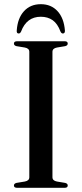

<svg xmlns="http://www.w3.org/2000/svg" viewBox="-20 -897 390 917"><path d="M230.5 -50.5Q230.5 -34 252 -30L291 -23.5Q303.5 -20.5 303.5 -11Q303.5 0 288.5 0H62Q46.5 0 46.5 -11Q46.5 -20.5 59 -23.5L98.5 -30Q120 -34 120 -50.5V-649.5Q120 -666 98.5 -670L59 -676.5Q46.5 -679.5 46.5 -689Q46.5 -700 62 -700H288.5Q303.5 -700 303.5 -689Q303.5 -679.5 291 -676.5L252 -670Q230.5 -666 230.5 -649.5ZM175 -817Q107 -817 80.5 -746Q76 -737 69.5 -737Q58.5 -737 60 -751.5Q64 -810 94.5 -843.5Q125 -877 175 -877Q224.5 -877 255 -843.5Q285.5 -810 290 -751.5Q291 -737 280 -737Q273.5 -737 269 -746Q255 -784 231.5 -800.5Q208 -817 175 -817Z"/></svg>

Font: Fraunces 72pt S000
Style: Regular
Weight: 400
Version: Version 1.000; ttfautohint (v1.8.3)